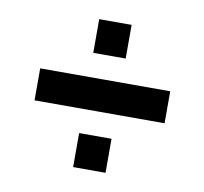

<svg xmlns="http://www.w3.org/2000/svg" viewBox="-59 -548 614 577"><g transform="rotate(10 248.5 -259.5)"><path d="M50.2 -211.3V-308.9H447V-211.3ZM199.2 -33.9V-137.7H298.1V-33.9ZM199.2 -382.5V-485.3H298.1V-382.5Z"/></g></svg>

Font: Archivo SemiBold ExtraCondensed
Style: Regular
Weight: 600
Width: 2
Version: Version 2.001